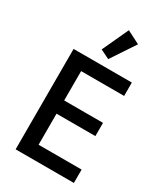

<svg xmlns="http://www.w3.org/2000/svg" viewBox="-232 -1059 1000 1156"><g transform="rotate(30 268.0 -481.0)"><path d="M77 0V-698H482V-605H183V-401H453V-309H183V-93H482V0ZM288 -749 225 -780 309 -962 399 -916Z"/></g></svg>

Font: IBM Plex Sans Cond Medm
Style: Regular
Weight: 500
Width: 3
Designer: Mike Abbink, Paul van der Laan, Pieter van Rosmalen
Foundry: Bold Monday
Version: Version 1.3